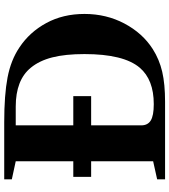

<svg xmlns="http://www.w3.org/2000/svg" viewBox="34 -836 802 909"><g transform="rotate(-90 434.5 -381.0)"><path d="M40.5 0V-37.5L126 -56.5V-350H52V-434.5H126V-707L40.5 -725.5V-761.5H311Q440 -761.5 522.5 -745.8Q605 -730 665 -689.5Q737.5 -641.5 780.5 -562.2Q823.5 -483 823.5 -381.5Q823.5 -278 778 -192.2Q732.5 -106.5 657.5 -58.5Q608 -27 549.8 -13.5Q491.5 0 407.5 0ZM396.5 -53.5Q512.5 -53.5 569 -120Q633.5 -196 633.5 -381.5Q633.5 -472.5 617.8 -534Q602 -595.5 569 -635.5Q511 -707 385 -707H296V-434.5H434.5V-350H296V-113Q296 -82 319 -67.8Q342 -53.5 396.5 -53.5Z"/></g></svg>

Font: Libre Caslon Text
Style: Bold
Weight: 700
Designer: Pablo Impallari, Rodrigo Fuenzalida, Katja Schimmel
Foundry: Pablo Impallari, Rodrigo Fuenzalida
Version: Version 2.000